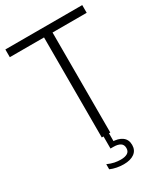

<svg xmlns="http://www.w3.org/2000/svg" viewBox="-227 -839 993 1142"><g transform="rotate(-30 269.5 -268.0)"><path d="M240.5 0V-687H5.5V-740H533.5V-687H299V0ZM275 204Q252 204 228.2 199.5Q204.5 195 184 186V151Q210 162.5 231.5 166.8Q253 171 273.5 171Q302.5 171 319.2 160.8Q336 150.5 336 127.5Q336 104 319.2 93.5Q302.5 83 272.5 83H252.5V-10H290V69.5L277.5 53Q321.5 53 348.2 72Q375 91 375 128.5Q375 165 348.2 184.5Q321.5 204 275 204Z"/></g></svg>

Font: Encode Sans SemiCondensed Light
Style: Regular
Weight: 300
Width: 4
Designer: Multiple Designers
Foundry: Impallari Type
Version: Version 3.002